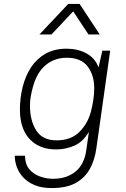

<svg xmlns="http://www.w3.org/2000/svg" viewBox="-20 -768 640 974"><path d="M242 186Q191 186 155.5 171Q120 156 97.5 131.5Q75 107 65 78.5Q55 50 55 22H107Q107 64 128 89.5Q149 115 182 127Q215 139 249 139Q318 139 363 102.5Q408 66 418 -8L431 -99Q400 -47 356 -28.5Q312 -10 265 -10Q206 -10 164.5 -35Q123 -60 102 -105Q81 -150 81 -211Q81 -271 95 -327Q109 -383 137.5 -426.5Q166 -470 211 -495.5Q256 -521 318 -521Q374 -521 418 -497.5Q462 -474 480 -426L499 -511H539L469 -17Q461 43 436 88.5Q411 134 364.5 160Q318 186 242 186ZM267 -56Q340 -56 382.5 -98.5Q425 -141 441 -201Q449 -231 453.5 -262Q458 -293 458 -320Q458 -387 424.5 -431Q391 -475 319 -475Q257 -475 212 -438Q167 -401 147 -327Q140 -302 136 -278.5Q132 -255 132 -232Q132 -156 164 -106Q196 -56 267 -56ZM180 -593 326 -748H384L486 -593H429L339 -729H369L241 -593Z"/></svg>

Font: Chivo Mono Medium Thin
Style: Italic
Weight: 250
Italic angle: -8.05°
Monospace: yes
Version: Version 1.008